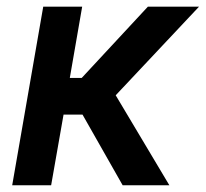

<svg xmlns="http://www.w3.org/2000/svg" viewBox="-20 -548 609 568"><path d="M224.1 -209H168L131.3 0H16.1L107.9 -528.3H223.1L186.5 -317.4H221.7L417.5 -528.3H568.8L322.3 -266.1L481 0H342.8Z"/></svg>

Font: Roboto Medium
Style: Italic
Weight: 500
Italic angle: -12°
Designer: Google
Version: Version 2.134; 2016